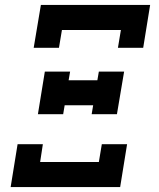

<svg xmlns="http://www.w3.org/2000/svg" viewBox="-20 -755 640 775"><path d="M218 -562H116L145 -735H586L558 -562H456L468 -634H230ZM133 -294 161 -466H263L257 -431H373L379 -466H481L452 -294H350L356 -330H241L235 -294ZM23 0 51 -173H153L142 -101H379L391 -173H493L465 0Z"/></svg>

Font: Iosevka Curly Slab ExObl
Style: Bold
Weight: 700
Width: 7
Italic angle: -9°
Monospace: yes
Designer: Belleve Invis
Foundry: Belleve Invis
Version: Version 11.0.0; ttfautohint (v1.8.3)